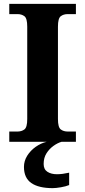

<svg xmlns="http://www.w3.org/2000/svg" viewBox="-20 -734 441 994"><path d="M28 0V-53H70Q92 -53 106.5 -64Q121 -75 121 -118V-596Q121 -639 106.5 -650Q92 -661 70 -661H28V-714H373V-661H331Q309 -661 294.5 -650Q280 -639 280 -596V-118Q280 -75 294.5 -64Q309 -53 331 -53H373V0ZM253 240Q180 240 142 213.5Q104 187 104 130Q104 99 121 72Q138 45 165 26Q192 7 222 0H299Q278 6 256.5 21.5Q235 37 220.5 60Q206 83 206 115Q206 142.8 225.5 155.4Q245 168 275 168Q289 168 304.5 166Q320 164 338 160V224Q322 231 295.5 235.5Q269 240 253 240Z"/></svg>

Font: Noto Serif Vithkuqi
Style: Regular
Weight: 400
Version: Version 1.005